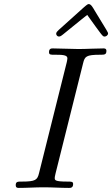

<svg xmlns="http://www.w3.org/2000/svg" viewBox="-20 -920 549 940"><path d="M255 -755C255 -748 261 -741 269 -741C277 -741 286 -750 288 -751C383 -828 395 -838 407 -847C480 -746 482 -741 492 -741C500 -741 509 -748 509 -756C509 -762 507 -764 443 -869C436 -881 426 -900 415 -900C406 -900 406 -898 267 -773C262 -768 255 -762 255 -755ZM57 -13C57 -2 64 0 71 0C111 0 153 -3 194 -3C235 -3 278 0 318 0C325 0 338 0 338 -19C338 -31 330 -31 310 -31C248 -31 248 -38 248 -49C248 -50 248 -56 252 -71L387 -611C395 -643 401 -652 470 -652C491 -652 501 -652 501 -671C501 -683 491 -683 487 -683C447 -683 405 -680 364 -680C323 -680 280 -683 239 -683C232 -683 220 -683 220 -665C220 -652 227 -652 247 -652C281 -652 310 -652 310 -635C310 -632 308 -619 307 -616L171 -72C163 -39 154 -31 87 -31C66 -31 57 -31 57 -13Z"/></svg>

Font: CMU Serif
Style: Italic
Weight: 500
Italic angle: -14.04°
Version: Version 0.7.0